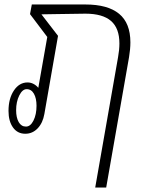

<svg xmlns="http://www.w3.org/2000/svg" viewBox="-20 -587 662 857"><path d="M562 -398Q562 -368 556 -332L454 250H405L507 -332Q513 -365 513 -393Q513 -461 475.5 -493.5Q438 -526 361 -526L225 -524L165 -523L239 -427L178 -78Q171 -38 148 -14Q125 10 93 10Q58 10 38 -18Q18 -46 18 -92Q18 -147 42 -183Q66 -219 103 -219Q117 -219 129.5 -212.5Q142 -206 151 -195L191 -422L114 -524L122 -567H361Q461 -567 511.5 -525.5Q562 -484 562 -398ZM143 -115Q143 -148 131.5 -168.5Q120 -189 99 -189Q80 -189 66 -161Q52 -133 52 -95Q52 -62 63.5 -42Q75 -22 96 -22Q116 -22 129.5 -49Q143 -76 143 -115Z"/></svg>

Font: KoHo Light
Style: Italic
Weight: 300
Italic angle: -10°
Version: Version 1.000; ttfautohint (v1.6)